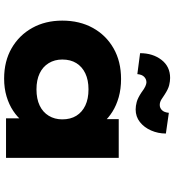

<svg xmlns="http://www.w3.org/2000/svg" viewBox="22 -838 825 908"><g transform="rotate(90 434.0 -383.5)"><path d="M351 9Q269 9 207.5 -26.5Q146 -62 111.5 -124Q77 -186 77 -266Q77 -348 111.5 -410.5Q146 -473 208 -508.5Q270 -544 353 -544Q400 -544 439 -533Q478 -522 508 -503Q538 -484 558 -461Q578 -438 585 -416L543 -412V-533H726V0H539V-141L578 -131Q573 -104 553.5 -79Q534 -54 504 -34Q474 -14 435.5 -2.5Q397 9 351 9ZM402 -144Q447 -144 478.5 -159Q510 -174 527 -202Q544 -230 544 -266Q544 -305 527 -332.5Q510 -360 478.5 -375Q447 -390 402 -390Q358 -390 326.5 -375Q295 -360 278 -332.5Q261 -305 261 -266Q261 -230 278 -202Q295 -174 326.5 -159Q358 -144 402 -144ZM497 -613Q481 -613 462 -618Q443 -623 416 -641Q399 -654 387.5 -659Q376 -664 369 -664Q354 -664 343 -653.5Q332 -643 330 -621L231 -634Q231 -694 262.5 -735Q294 -776 348 -776Q364 -776 382.5 -771.5Q401 -767 427 -750Q438 -742 450.5 -734.5Q463 -727 476 -727Q490 -727 500.5 -737.5Q511 -748 513 -770L611 -756Q611 -719 596.5 -686Q582 -653 556.5 -633Q531 -613 497 -613Z"/></g></svg>

Font: Lexend Giga ExtraBold
Style: Regular
Weight: 800
Designer: Bonnie Shaver-Troup, Thomas Jockin
Foundry: Lexend
Version: Version 1.007